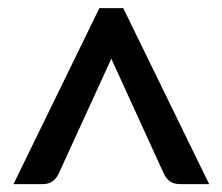

<svg xmlns="http://www.w3.org/2000/svg" viewBox="-20 -742 556 480"><path d="M502.9 -281.7H430.2Q415 -281.7 405.3 -288.3Q395.5 -294.9 389.2 -308.6L258.3 -595.2L127 -308.6Q120.6 -294.9 110.8 -288.3Q101.1 -281.7 85.9 -281.7H13.7L228.5 -721.7H288.1Z"/></svg>

Font: Lycee Sans SemiBold
Style: Regular
Weight: 600
Designer: Justin Alvin
Foundry: Alkove Design
Version: Version 1.030